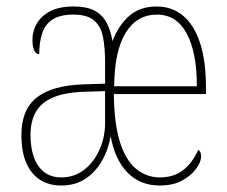

<svg xmlns="http://www.w3.org/2000/svg" viewBox="-20 -562 701 592"><path d="M168 10Q132 10 104.5 -7Q77 -24 61.5 -58.5Q46 -93 46 -146Q46 -224 93.5 -261.5Q141 -299 240 -302L304 -304V-371Q304 -415 297.5 -448Q291 -481 270 -499Q249 -517 206 -517Q166 -517 143 -502.5Q120 -488 110.5 -460.5Q101 -433 101 -395Q91 -395 85.5 -406.5Q80 -418 80 -440Q80 -466 93.5 -489.5Q107 -513 135 -527.5Q163 -542 207 -542Q246 -542 270 -530Q294 -518 307.5 -494Q321 -470 327 -435Q346 -485 379 -513.5Q412 -542 463 -542Q510 -542 544 -514Q578 -486 596.5 -430.5Q615 -375 615 -294V-272H331Q332 -180 350 -123.5Q368 -67 400 -41Q432 -15 473 -15Q517 -15 546 -38.5Q575 -62 591 -100Q596 -97 598 -92Q600 -87 600 -79Q600 -63 585 -42Q570 -21 542 -5.5Q514 10 472 10Q413 10 374 -29Q335 -68 321 -142Q314 -100 294 -65.5Q274 -31 243 -10.5Q212 10 168 10ZM169 -15Q209 -15 239.5 -38.5Q270 -62 287.5 -102Q305 -142 304 -189V-281L239 -279Q179 -277 142.5 -261Q106 -245 90 -216Q74 -187 74 -146Q74 -108 84 -78.5Q94 -49 115.5 -32Q137 -15 169 -15ZM587 -296Q587 -401 555.5 -459Q524 -517 464 -517Q402 -517 367.5 -461Q333 -405 332 -296Z"/></svg>

Font: Noto Serif Khmer Condensed Thin
Style: Regular
Weight: 250
Width: 3
Designer: Danh Hong and the Monotype Design Team
Foundry: Monotype Imaging Inc.
Version: Version 2.004